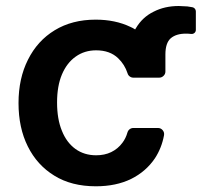

<svg xmlns="http://www.w3.org/2000/svg" viewBox="-20 -619 682 649"><path d="M163.7 -25.2Q105.5 -60.7 73.9 -124.3Q42.6 -187.1 42.6 -270.6Q42.6 -354 74.6 -417.3Q106.5 -481.2 164.8 -516.7Q223.7 -552.6 303.3 -552.6Q369.7 -552.6 420.8 -528.1Q429.3 -524.5 436.8 -519.5L439.6 -524.1Q461.6 -561.1 499.3 -579.5Q536.6 -598.7 584.2 -598.7Q593.4 -598.7 613.3 -597.3Q619.3 -596.6 630.7 -594.5Q635.7 -593.4 638.8 -589.5Q642 -585.6 642 -580.6V-518.1Q642 -511.7 637.3 -507.6Q632.5 -503.6 626.1 -504.3H625.7Q617.2 -505.3 608.3 -505.3Q575.6 -505.3 557.2 -489.7Q539.1 -473.7 539.1 -435V-377.1Q539.1 -368.6 532.8 -362.6Q526.6 -356.5 518.1 -356.5H430.8Q424 -356.5 418.5 -360.6Q413 -364.7 411.2 -371.1Q401.6 -400.9 379.3 -422.2Q351.6 -448.9 305 -448.9Q265.6 -448.9 235.8 -427.6Q206 -406.6 189.3 -367.2Q172.9 -328.1 172.9 -272.7Q172.9 -216.3 189.3 -176.8Q204.9 -137.4 235.1 -115.4Q264.9 -94.1 305 -94.1Q333.5 -94.1 355.8 -104.8Q378.9 -116.1 393.8 -136.4Q405.2 -151.3 410.9 -171.5Q413 -178.3 418.5 -182.4Q424 -186.4 430.8 -186.4H513.8Q523.8 -186.4 530 -178.8Q536.2 -171.2 534.4 -161.6Q526.6 -119 503.6 -83.8Q473.4 -39.1 423.3 -14.2Q372.5 10.7 304 10.7Q221.6 10.7 163.7 -25.2Z"/></svg>

Font: DeltaSans SemiBold
Style: Regular
Weight: 600
Designer: Rasmus Andersson
Foundry: rsms
Version: Version 3.012